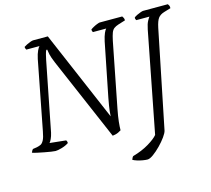

<svg xmlns="http://www.w3.org/2000/svg" viewBox="-130 -851 1316 1199"><g transform="rotate(-15 527.5 -252.0)"><path d="M139 0Q131 0 111.5 -3Q92 -6 68.5 -10.5Q45 -15 24.5 -19.5Q4 -24 -7 -28Q-5 -33 -1.5 -39.5Q2 -46 6 -49L32 -53Q46 -56 57 -61Q68 -66 77.5 -83.5Q87 -101 94 -140L180 -584Q187 -616 196 -635Q205 -654 211 -659H126Q124 -662 122 -667Q120 -672 120 -678Q127 -683 139 -689Q151 -695 163.5 -699.5Q176 -704 182 -704H277L527 -120Q528 -137 529.5 -152.5Q531 -168 534.5 -188Q538 -208 543 -236L612 -582Q619 -614 627.5 -633Q636 -652 642 -657H556Q555 -659 553 -663.5Q551 -668 551 -675Q557 -680 569.5 -687Q582 -694 595 -699Q608 -704 612 -704H758Q761 -700 765 -692.5Q769 -685 768 -676L723 -662Q704 -656 693 -647.5Q682 -639 675.5 -622Q669 -605 662 -572L580 -154Q571 -108 567.5 -75Q564 -42 564 -20Q555 -14 545 -9.5Q535 -5 525.5 -3Q516 -1 508 0L278 -535Q262 -573 257.5 -593.5Q253 -614 252 -625H246Q243 -619 241 -613.5Q239 -608 236.5 -598Q234 -588 229 -565L141 -118Q136 -96 128.5 -80Q121 -64 115 -58L220 -47Q222 -45 224 -39Q226 -33 225 -28Q206 -15 179.5 -7.5Q153 0 139 0ZM680 200Q669 200 650.5 197Q632 194 614.5 188.5Q597 183 587 177Q589 172 592 165.5Q595 159 599 156Q659 139 703 112.5Q747 86 765 64L891 -584Q898 -619 908 -637Q918 -655 922 -659H837Q836 -662 833.5 -666Q831 -670 832 -677Q838 -683 850.5 -689Q863 -695 875.5 -699.5Q888 -704 893 -704H1053Q1056 -700 1059.5 -693.5Q1063 -687 1062 -676L1019 -663Q992 -655 979 -637.5Q966 -620 957 -577L829 52Q826 67 808.5 91.5Q791 116 766.5 141Q742 166 718.5 183Q695 200 680 200Z"/></g></svg>

Font: Texturina Medium 12pt Thin
Style: Italic
Weight: 250
Italic angle: -11°
Version: Version 1.002